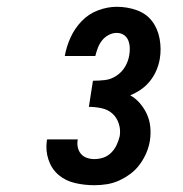

<svg xmlns="http://www.w3.org/2000/svg" viewBox="-20 -863 540 566"><path d="M258 -317Q229 -317 201 -323.5Q173 -330 152.5 -347.5Q132 -365 123 -392Q114 -419 118 -448Q118 -449 118.5 -450Q119 -451 119 -452H209Q209 -452 209 -451.5Q209 -451 209 -450Q207 -439 209.5 -428Q212 -417 219 -409Q226 -401 236.5 -397.5Q247 -394 258 -394Q272 -394 285 -398.5Q298 -403 308 -413Q318 -423 324 -436Q330 -449 333 -462Q336 -481 330 -499Q324 -517 311 -528.5Q298 -540 279.5 -544Q261 -548 242 -548L254 -625Q272 -625 289.5 -627Q307 -629 323 -639.5Q339 -650 348.5 -666Q358 -682 361 -700Q363 -711 362.5 -722.5Q362 -734 358 -744Q354 -754 345 -760Q336 -766 324 -766Q312 -766 300.5 -760Q289 -754 281 -744Q273 -734 268.5 -722Q264 -710 261 -698H171Q176 -726 188 -752.5Q200 -779 220.5 -800.5Q241 -822 269 -832.5Q297 -843 324 -843Q355 -843 383 -833Q411 -823 428 -801Q445 -779 450.5 -749Q456 -719 451 -689Q448 -672 441 -655.5Q434 -639 422.5 -624.5Q411 -610 396 -599.5Q381 -589 364 -582Q380 -573 392.5 -558.5Q405 -544 413 -526.5Q421 -509 423 -489Q425 -469 422 -449Q419 -430 411.5 -412.5Q404 -395 392.5 -379Q381 -363 365 -351Q349 -339 331.5 -331Q314 -323 295.5 -320Q277 -317 258 -317Z"/></svg>

Font: Iosevka Curly Slab XBdObl
Style: Regular
Weight: 800
Italic angle: -9°
Monospace: yes
Designer: Belleve Invis
Foundry: Belleve Invis
Version: Version 11.1.0; ttfautohint (v1.8.3)